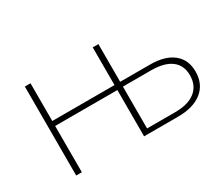

<svg xmlns="http://www.w3.org/2000/svg" viewBox="-95 -745 1121 970"><g transform="rotate(-30 466.0 -259.5)"><path d="M113 0V-519H146V-299H509V-519H542V-299H716Q803 -299 850.5 -261Q898 -223 898 -154Q898 -81 847.5 -40.5Q797 0 706 0H509V-270H146V0ZM542 -27H706Q782 -27 823 -59.5Q864 -92 864 -152Q864 -210 823.5 -240.5Q783 -271 706 -271H542Z"/></g></svg>

Font: Montserrat ExtraLight
Style: Regular
Weight: 200
Designer: Julieta Ulanovsky
Foundry: Julieta Ulanovsky
Version: Version 9.000; ttfautohint (v1.8.4.7-5d5b)